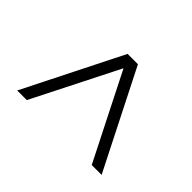

<svg xmlns="http://www.w3.org/2000/svg" viewBox="-146 -853 1020 1020"><g transform="rotate(-45 364.5 -343.0)"><path d="M641.1 -382.8V-305.2L88.9 -25.9V-100.1L571.8 -344.2L88.9 -587.9V-660.2Z"/></g></svg>

Font: ø
Style: ø
Weight: 400
Designer: Samuel Oakes
Foundry: Samuel Oakes
Version: Version 1.000;PS 001.000;hotconv 1.0.88;makeotf.lib2.5.64775